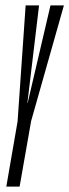

<svg xmlns="http://www.w3.org/2000/svg" viewBox="-20 -695 258 715"><path d="M3.5 0H53L96 -244.5L218 -675H168L83 -311.5H82L125.5 -675H75.5L45.5 -243Z"/></svg>

Font: Anybody UltraCondensed Light
Style: Italic
Weight: 300
Width: 1
Italic angle: -10°
Version: Version 1.113;gftools[0.9.25]